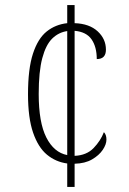

<svg xmlns="http://www.w3.org/2000/svg" viewBox="-20 -734 507 754"><path d="M244 -92Q199 -98 164.5 -126.5Q130 -155 110 -213Q90 -271 90 -364Q90 -464 109.5 -523.5Q129 -583 163.5 -610.5Q198 -638 244 -643V-714H273V-643Q331 -641 363.5 -611Q396 -581 396 -539Q396 -502 360 -502Q360 -550 339.5 -579.5Q319 -609 273 -613V-122Q320 -124 347.5 -152.5Q375 -181 388 -215Q398 -205 398 -186Q398 -167 383.5 -145.5Q369 -124 341.5 -108Q314 -92 273 -91V0H244ZM244 -612Q210 -607 185 -582.5Q160 -558 146 -505.5Q132 -453 132 -365Q132 -253 162 -194Q192 -135 244 -125Z"/></svg>

Font: Noto Serif Lao Condensed ExtraLight
Style: Regular
Weight: 200
Width: 3
Designer: Monotype Design Team
Foundry: Monotype Imaging Inc.
Version: Version 2.003; ttfautohint (v1.8.4.7-5d5b)